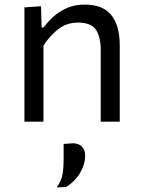

<svg xmlns="http://www.w3.org/2000/svg" viewBox="-20 -528 613 833"><path d="M86 0V-496L158 -501L160.5 -409H169.5Q185.5 -431.5 210.5 -454.5Q235.5 -477.5 269.5 -492.8Q303.5 -508 347.5 -508Q426.5 -508 463 -462.5Q499.5 -417 499.5 -330.5V0H417V-309.5Q417 -369 395.8 -399.5Q374.5 -430 319 -430Q268.5 -430 231.8 -400.8Q195 -371.5 168.5 -330V0ZM226 285Q246 257 251 229.8Q256 202.5 256 162.5V96.5L297.5 93.5Q323.5 94.5 336.5 109.2Q349.5 124 349.5 146Q349.5 185 327 222.8Q304.5 260.5 266 283.5Z"/></svg>

Font: Heraclito
Style: Regular
Weight: 400
Designer: Kostas Bartsokas (font) & Cristiano Sobral (main changes)
Foundry: Kostas Bartsokas (font) & Cristiano Sobral (main changes)
Version: Version 1.00;July 8, 2020;FontCreator 13.0.0.2655 64-bit